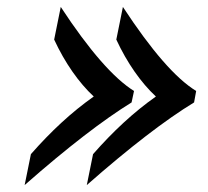

<svg xmlns="http://www.w3.org/2000/svg" viewBox="-20 -492 600 553"><path d="M230 41C354 -68 457 -147 539 -197L545 -230C486 -266 416 -347 334 -472L315 -378C346 -311 386 -254 429 -214C365 -169 305 -113 248 -48ZM51 41C175 -68 278 -147 359 -197L366 -230C308 -266 237 -347 155 -472L136 -378C167 -311 207 -254 250 -214C186 -169 126 -113 69 -48Z"/></svg>

Font: Linux Libertine O
Style: Bold Italic
Weight: 700
Italic angle: -11.5°
Designer: Philipp H. Poll
Foundry: Philipp H. Poll
Version: Version 4.1.0